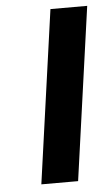

<svg xmlns="http://www.w3.org/2000/svg" viewBox="-49 -684 405 718"><g transform="rotate(-5 153.0 -325.0)"><path d="M215 0H77L168 -650H306Z"/></g></svg>

Font: Arsenal
Style: Bold Italic
Weight: 700
Italic angle: -9.10001°
Designer: Andrij Shevchenko
Foundry: Stairsfor
Version: Version 2.001;PS 002.001;hotconv 1.0.88;makeotf.lib2.5.64775